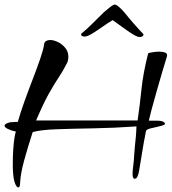

<svg xmlns="http://www.w3.org/2000/svg" viewBox="-22 -774 751 840"><path d="M58 46Q51 46 44 29Q37 12 35 -22Q34 -31 34 -40Q34 -49 34 -59Q34 -91 36 -121Q38 -151 41.5 -172.5Q45 -194 48 -198Q26 -203 12 -210Q-2 -217 -2 -224Q-2 -233 22 -239Q28 -239 36.5 -240Q45 -241 56 -241Q67 -280 84.5 -329Q102 -378 121 -427Q140 -476 154 -517Q168 -558 171 -580Q172 -590 179.5 -594.5Q187 -599 197 -599Q213 -599 231.5 -590Q250 -581 263.5 -564.5Q277 -548 277 -526Q277 -519 275.5 -510.5Q274 -502 269 -494Q254 -464 234.5 -435Q215 -406 191 -363Q167 -320 136 -247H580Q590 -315 597 -384Q604 -453 626 -540Q626 -542 642.5 -545Q659 -548 676 -548Q691 -548 701.5 -543.5Q712 -539 708 -526Q699 -498 687 -456.5Q675 -415 662.5 -371.5Q650 -328 641 -294Q632 -260 629 -246Q643 -246 666 -246Q689 -246 697 -238Q704 -231 694 -227Q684 -223 667.5 -219.5Q651 -216 635.5 -212Q620 -208 617 -202Q606 -148 599 -102Q592 -56 586.5 -26.5Q581 3 572 7Q570 8 567 8Q558 8 558 -13Q558 -27 561 -49.5Q564 -72 565 -95Q567 -121 568.5 -137.5Q570 -154 572 -172Q574 -190 575 -221Q476 -214 385 -212.5Q294 -211 225 -208.5Q156 -206 121 -196Q99 -128 83.5 -71.5Q68 -15 66 26Q66 46 58 46ZM589 -612Q578 -612 556 -626Q534 -640 510.5 -657.5Q487 -675 471 -686Q452 -675 428 -658Q404 -641 382 -627.5Q360 -614 348 -614Q342 -614 337 -616.5Q332 -619 333 -626Q361 -649 383.5 -672Q406 -695 432 -720Q446 -732 456 -740Q466 -748 473 -752Q475 -753 477 -753.5Q479 -754 481 -754Q483 -754 487 -752Q501 -744 522 -720Q542 -695 563 -671Q584 -647 606 -624Q605 -612 589 -612Z"/></svg>

Font: Grechen Fuemen
Style: Regular
Weight: 400
Designer: Robert E. Leuschke
Foundry: Robert E. Leuschke
Version: Version 1.010; ttfautohint (v1.8.3)